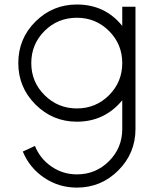

<svg xmlns="http://www.w3.org/2000/svg" viewBox="-20 -530 719 852"><path d="M522.5 -500H581.2V42.5Q581.2 150 505 226.2Q428.8 302.5 321.2 302.5Q241.2 302.5 176.2 258.8Q111.2 215 81.2 142.5L135 117.5Q157.5 173.8 208.1 208.8Q258.8 243.8 321.2 243.8Q405 243.8 463.8 185Q522.5 126.2 522.5 42.5V-85Q443.8 10 321.2 10Q213.8 10 137.5 -66.2Q61.2 -142.5 61.2 -250Q61.2 -358.8 137.5 -434.4Q213.8 -510 321.2 -510Q446.2 -510 522.5 -415ZM321.2 -451.2Q236.2 -451.2 177.5 -392.5Q118.8 -333.8 118.8 -250Q118.8 -166.2 178.1 -107.5Q237.5 -48.8 321.2 -48.8Q405 -48.8 463.8 -107.5Q522.5 -166.2 522.5 -250Q522.5 -333.8 463.8 -392.5Q405 -451.2 321.2 -451.2Z"/></svg>

Font: Now Light
Style: Regular
Weight: 300
Designer: Alfredo Marco Pradil
Foundry: Alfredo Marco Pradil
Version: Version 1.002;PS 001.002;hotconv 1.0.88;makeotf.lib2.5.64775